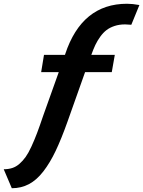

<svg xmlns="http://www.w3.org/2000/svg" viewBox="-117 -770 762 1022"><path d="M559.1 -750Q588.4 -750 625 -743.2L582 -638.2Q555.7 -640.1 548.8 -640.1Q518.1 -640.1 492.9 -631.8Q467.8 -623.5 450 -609.9Q432.1 -596.2 416.5 -574.5Q400.9 -552.7 390.4 -530.5Q379.9 -508.3 369.1 -478H494.1L478 -386.2H335.9L242.2 -122.1Q209.5 -30.3 179.4 33Q149.4 96.2 113.8 142.3Q78.1 188.5 36.9 210.2Q-4.4 231.9 -54.2 231.9L-97.2 130.9Q-72.3 130.9 -51.8 124.3Q-31.2 117.7 -13.2 101.8Q4.9 85.9 19.5 65.4Q34.2 44.9 50 10.5Q65.9 -23.9 80.1 -61.3Q94.2 -98.6 112.8 -153.8L195.8 -386.2H102.1L117.2 -478H229L230 -481.9Q318.8 -750 559.1 -750Z"/></svg>

Font: Stilu SemiBold
Style: Italic
Weight: 600
Italic angle: -10°
Designer: Genilson Lima Santos
Foundry: Genilson Lima Santos
Version: Version 1.200;PS 001.200;hotconv 1.0.88;makeotf.lib2.5.64775